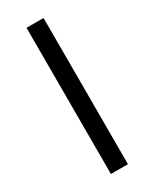

<svg xmlns="http://www.w3.org/2000/svg" viewBox="-187 -763 653 812"><g transform="rotate(-30 139.5 -357.0)"><path d="M98.1 0V-713.9H181.2V0Z"/></g></svg>

Font: OpenSans
Style: Regular
Weight: 400
Foundry: Ascender Corporation
Version: Version 1.10